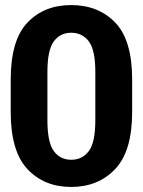

<svg xmlns="http://www.w3.org/2000/svg" viewBox="-20 -740 572 769"><path d="M22.9 -291.5Q22.9 -133.8 90.1 -62.5Q157.2 8.8 265.1 8.8Q373 8.8 441.2 -62.7Q509.3 -134.3 509.3 -291.5V-421.4Q509.3 -579.1 441.7 -649.4Q374 -719.7 265.1 -719.7Q156.7 -719.7 89.8 -649.4Q22.9 -579.1 22.9 -421.4ZM169.9 -451.7Q169.9 -539.6 195.6 -574.2Q221.2 -608.9 265.1 -608.9Q309.6 -608.9 335.7 -574.2Q361.8 -539.6 361.8 -451.7V-259.3Q361.8 -169.4 335.7 -134.8Q309.6 -100.1 265.1 -100.1Q221.2 -100.1 195.6 -134.8Q169.9 -169.4 169.9 -259.3Z"/></svg>

Font: Roboto Flex Super Cond Bold
Style: Regular
Weight: 700
Width: 3
Designer: Berlow after Robertson
Foundry: Google
Version: Version 3.000